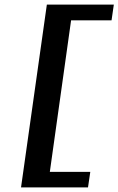

<svg xmlns="http://www.w3.org/2000/svg" viewBox="-20 -731 518 840"><path d="M365 89H72L185 -711H478L468 -642H291L198 21H375Z"/></svg>

Font: Arsenal SC
Style: Bold Italic
Weight: 700
Italic angle: -9.10001°
Designer: Andrij Shevchenko
Foundry: Stairsfor
Version: Version 2.001; ttfautohint (v1.8.4.7-5d5b)